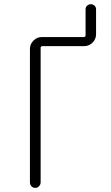

<svg xmlns="http://www.w3.org/2000/svg" viewBox="-20 -910 540 930"><path d="M125 -26.4V-672.9Q125 -696.3 142.1 -713.4Q159.2 -730.5 181.6 -730.5H385.7Q394.5 -730.5 394.5 -739.3V-865.2Q394.5 -876 402.3 -882.8Q410.2 -889.6 419.9 -889.6Q429.7 -889.6 437.5 -882.8Q445.3 -876 445.3 -865.2V-744.1Q445.3 -720.7 428.2 -703.6Q411.1 -686.5 387.7 -686.5H185.5Q176.8 -686.5 176.8 -677.7V-26.4Q176.8 -16.6 169.4 -8.3Q162.1 0 150.9 0Q139.6 0 132.3 -7.8Q125 -15.6 125 -26.4Z"/></svg>

Font: Rounded Mgen+ 1mn light
Style: Regular
Weight: 200
Designer: [Source Han Sans]
Ryoko NISHIZUKA  (kana & ideographs); Paul D. Hunt (Latin, Greek & Cyrillic); Wenlong ZHANG  (bopomofo
Version: Version 1.059.20150602